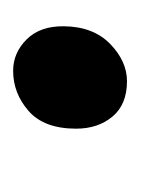

<svg xmlns="http://www.w3.org/2000/svg" viewBox="18 -220 209 285"><g transform="rotate(90 122.5 -77.5)"><path d="M19 -68Q19.5 -111.5 45.2 -136.5Q71 -161.5 100.5 -161.5Q135 -161.5 153 -140Q171 -118.5 171 -86Q171 -38.5 144.8 -15.5Q118.5 7.5 85 7.5Q58.5 7.5 38.5 -12.5Q18.5 -32.5 19 -68Z"/></g></svg>

Font: Merriweather 24pt SemiCondensed Black
Style: Italic
Weight: 900
Width: 4
Italic angle: -7.8°
Designer: Eben Sorkin
Foundry: Eben Sorkin
Version: Version 2.101